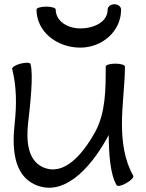

<svg xmlns="http://www.w3.org/2000/svg" viewBox="-20 -845 685 899"><path d="M151 -800C151 -696 247 -622 356 -622C459 -622 547 -699 547 -800C547 -814 533 -825 516 -825C498 -825 484 -814 484 -800C484 -742 420 -712 356 -712C296 -712 241 -746 241 -800C241 -808 221 -814 196 -814C171 -814 151 -808 151 -800ZM37 -522C58 -440 58 -354 49 -270C36 -156 42 -29 141 18C274 81 400 -52 481 -198C484 -203 486 -208 489 -213C490 -126 495 -31 526 22C530 29 551 25 572 12C594 0 608 -16 604 -22C562 -96 551 -182 551 -267C551 -354 564 -441 565 -528V-529C565 -530 565 -532 565 -533C565 -541 545 -547 520 -547C495 -547 475 -541 475 -533C475 -429 475 -318 426 -228C366 -120 278 -17 179 -63C110 -96 103 -184 111 -263C122 -358 137 -495 123 -545C121 -553 100 -553 76 -547C52 -541 35 -529 37 -522Z"/></svg>

Font: Nupuram
Style: Regular
Weight: 400
Designer: Santhosh Thottingal (santhosh.thottingal@gmail.com)
Foundry: SMC
Version: Version 1.000